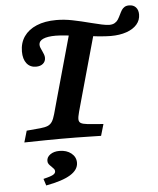

<svg xmlns="http://www.w3.org/2000/svg" viewBox="-57 -672 770 938"><g transform="rotate(-5 328.0 -202.5)"><path d="M70.1 -443.5Q70.1 -485.9 91.7 -517.1Q113.3 -548.2 153.7 -565.2Q194 -582.3 250.6 -582.3Q289.5 -582.3 329.7 -574.2Q369.9 -566.2 422 -552.6Q447.4 -546.1 470.6 -541.1Q493.9 -536.2 506.9 -536.2Q523 -536.2 533.4 -542.3Q543.9 -548.4 549.7 -557.3Q555.5 -566.3 562.8 -581.3Q569.3 -595.2 574.6 -603.4Q579.8 -611.5 588.6 -617.1Q597.3 -622.6 611.2 -622.6Q632.2 -622.6 644.1 -609.6Q656.1 -596.7 656.1 -574.4Q656.1 -546.4 638 -525.5Q620 -504.6 586.8 -493Q553.6 -481.4 509.2 -481.4Q485.7 -481.4 447.2 -485.2Q408.6 -489.1 366.4 -494.6Q329.7 -499.1 295 -502.7Q260.3 -506.4 241.2 -506.4Q200.5 -506.4 179.6 -496.9Q158.6 -487.5 158.6 -469.1Q158.6 -461.8 161.9 -453.5Q165.1 -445.3 169.1 -437.6Q172.8 -429.4 176.3 -420.7Q179.7 -411.9 179.7 -403.4Q179.7 -385.7 167 -374.8Q154.3 -363.9 132.8 -363.9Q103.5 -363.9 86.8 -385.1Q70.1 -406.2 70.1 -443.5ZM313.9 -533.9 430.7 -513.9 343.5 -201.6H221.2ZM43.2 0 59.7 -56.5 127.1 -62.5Q150.9 -64.9 163.9 -70.5Q176.9 -76.1 185.2 -88.6Q193.4 -101.1 200.3 -125.8L221.2 -201.6H343.5L322.5 -125.8Q315.7 -100.7 316.2 -88.6Q316.8 -76.5 326 -70.9Q335.2 -65.3 357.7 -62.8L436 -56.1L419.5 0.4Q388.9 -0.1 357.9 -0.9Q301.8 -2.4 224.3 -2.4H226.5H223.9Q159.7 -2.4 43.2 0ZM180.6 153.2Q180.6 146.8 177.2 142.2Q173.8 137.5 165.7 129.8Q156.5 121.5 152 115.2Q147.5 108.9 147.5 99.6Q147.5 81 165.1 68.5Q182.7 56 210 56Q245.4 56 268.1 74.3Q290.8 92.6 290.8 120.5Q290.8 155.2 251.4 179.5Q212 203.8 131.4 218.5L120.9 185.5Q154.8 177.4 167.7 170.6Q180.6 163.7 180.6 153.2Z"/></g></svg>

Font: Playfair Micro SmCond SmLight
Style: Italic
Weight: 360
Width: 4
Italic angle: -15.6°
Designer: Claus Eggers Sørensen
Foundry: Claus Eggers Sørensen
Version: Version 2.203;Glyphs 3.3 (3326)